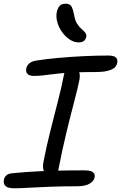

<svg xmlns="http://www.w3.org/2000/svg" viewBox="-31 -1006 654 1037"><path d="M151 -596Q128 -596 117.5 -607Q107 -618 111 -636Q113 -650 126 -662.5Q139 -675 166 -679Q216 -687 281 -693Q346 -699 417 -702.5Q488 -706 553 -706Q585 -706 595.5 -695Q606 -684 602 -666Q597 -640 567 -628.5Q537 -617 488 -617Q423 -617 376.5 -615Q330 -613 297 -610Q264 -607 239.5 -603.5Q215 -600 194.5 -598Q174 -596 151 -596ZM245 -56Q219 -56 208 -77Q197 -98 204 -133Q221 -220 242 -303Q263 -386 282.5 -462Q302 -538 314 -600Q319 -624 329 -636.5Q339 -649 357 -649Q380 -649 392 -627.5Q404 -606 398 -575Q389 -530 370 -458Q351 -386 328.5 -293.5Q306 -201 285 -93Q277 -56 245 -56ZM46 11Q11 11 -1.5 -1.5Q-14 -14 -10 -34Q-8 -48 2.5 -58Q13 -68 33 -70Q70 -74 106.5 -76.5Q143 -79 180.5 -81Q218 -83 257.5 -84Q297 -85 338.5 -85.5Q380 -86 425 -86Q450 -86 462.5 -80.5Q475 -75 478.5 -67Q482 -59 480 -48Q476 -28 453 -14Q430 0 386 0Q309 0 242 2.5Q175 5 124.5 8Q74 11 46 11ZM394 -777Q370 -777 347 -791.5Q324 -806 306 -830.5Q288 -855 279.5 -883Q271 -911 275 -937Q279 -960 290 -973Q301 -986 322 -986Q344 -986 353 -974Q362 -962 369 -926Q374 -896 385.5 -878Q397 -860 409.5 -849.5Q422 -839 429.5 -829.5Q437 -820 435 -807Q431 -791 421 -784Q411 -777 394 -777Z"/></svg>

Font: Shantell Sans
Style: Italic
Weight: 400
Italic angle: -11°
Designer: Stephen Nixon, Anya Danilova, Shantell Martin
Foundry: Arrow Type
Version: Version 1.011;[c5ecc13dd]